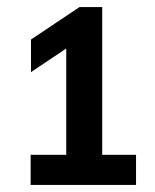

<svg xmlns="http://www.w3.org/2000/svg" viewBox="-20 -830 437 542"><path d="M66.5 -308V-393H167V-693L67.5 -626.5V-718.5L204.5 -810H268.5V-393H364V-308Z"/></svg>

Font: Encode Sans SemiCondensed SemiCondensed SemiBold
Style: Regular
Weight: 600
Width: 4
Designer: Multiple Designers
Foundry: Impallari Type
Version: Version 3.000; ttfautohint (v1.8.3) -l 8 -r 50 -G 200 -x 14 